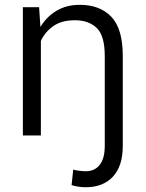

<svg xmlns="http://www.w3.org/2000/svg" viewBox="-20 -558 602 791"><path d="M485.8 43.5Q485.8 126 445.3 169.7Q404.8 213.4 333 213.4Q302.7 213.4 274.9 204.6L281.7 140.6Q290 143.6 306.9 145.5Q323.7 147.5 333 147.5Q370.6 147.5 391.1 120.8Q411.6 94.2 411.6 43.5V-326.7Q411.6 -411.1 378.4 -442.9Q345.2 -474.6 288.6 -474.6Q234.4 -474.6 200.2 -450.9Q166 -427.2 148.4 -389.6V0H74.2V-528.3H141.1L146.5 -446.8Q171.9 -489.3 212.9 -513.7Q253.9 -538.1 308.6 -538.1Q391.6 -538.1 438.7 -488.8Q485.8 -439.5 485.8 -327.6Z"/></svg>

Font: Vazirmatn UI FD Light
Style: Regular
Weight: 300
Designer: Saber Rastikerdar
Foundry: Saber Rastikerdar
Version: Version 33.003